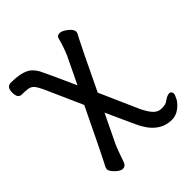

<svg xmlns="http://www.w3.org/2000/svg" viewBox="-189 -618 905 905"><g transform="rotate(-45 264.0 -165.0)"><path d="M111 167Q96 167 76 147.5Q56 128 56 115Q56 105 67 87Q75 74 195 -175L110 -366Q97 -393 87 -403Q77 -413 62 -415.5Q47 -418 21.5 -418Q-4 -418 -4 -456Q-4 -494 24 -494Q99 -494 131 -469Q148 -455 159.5 -433.5Q171 -412 238 -263L302 -396Q320 -438 332 -484Q335 -497 353 -497Q367 -497 390 -479.5Q413 -462 413 -445Q413 -439 399 -414Q385 -389 281 -171L368 26Q387 64 403.5 79.5Q420 95 442 95Q471 95 482 84Q504 69 516 69Q530 69 532 85Q532 94 521.5 113.5Q511 133 488 150Q465 167 438 167Q350 167 302 61L237 -82L168 61Q160 78 135 150Q128 167 111 167Z"/></g></svg>

Font: LXGW WenKai TC
Style: Bold
Weight: 700
Designer: LXGW / Fontworks Inc.
Foundry: LXGW / Fontworks Inc.
Version: Version 1.330;April 28, 2024